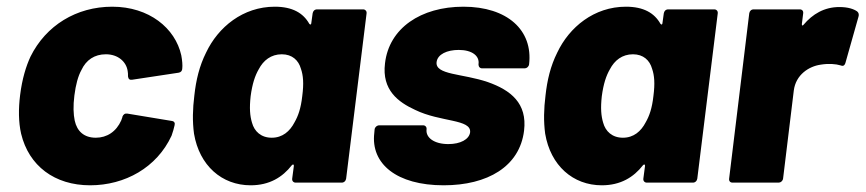

<svg xmlns="http://www.w3.org/2000/svg" viewBox="-20 -545 2583 573"><path d="M249 8C353 8 448 -45 492 -140C496 -151 499 -162 501 -171C503 -178 500 -183 493 -184L360 -206C353 -207 348 -204 345 -196C345 -194 345 -193 344 -192C343 -190 343 -188 342 -186C327 -152 299 -134 266 -134C231 -134 210 -153 203 -185C199 -204 198 -229 202 -260C206 -292 213 -318 223 -336C237 -366 262 -383 296 -383C332 -383 357 -361 361 -333C362 -329 362 -323 362 -317C363 -309 367 -306 374 -307L513 -328C520 -329 524 -334 524 -341C525 -350 524 -364 521 -380C503 -461 425 -525 315 -525C208 -525 117 -469 71 -376C58 -348 46 -310 40 -261C35 -221 35 -181 43 -146C66 -50 143 8 249 8Z M913 -505 909 -476C909 -472 906 -470 903 -474C885 -506 853 -525 800 -525C705 -525 631 -464 595 -388C575 -348 565 -306 560 -260C555 -220 554 -183 559 -146C575 -51 642 8 728 8C784 8 823 -16 851 -52C855 -56 857 -54 857 -50L852 -12C851 -5 856 0 862 0H1000C1007 0 1012 -5 1013 -12L1074 -505C1075 -512 1070 -517 1064 -517H926C919 -517 914 -512 913 -505ZM859 -180C845 -153 823 -134 791 -134C759 -134 739 -153 732 -179C726 -199 724 -222 728 -258C733 -295 741 -319 752 -338C766 -365 789 -383 821 -383C852 -383 871 -365 878 -340C885 -320 887 -296 882 -258C878 -222 870 -199 859 -180Z M1304 8C1435 8 1531 -48 1544 -155C1554 -237 1504 -276 1436 -300C1360 -326 1278 -321 1283 -360C1286 -383 1314 -396 1349 -396C1389 -396 1412 -378 1408 -353C1408 -346 1412 -341 1419 -341H1546C1552 -341 1558 -346 1559 -353C1571 -455 1494 -525 1363 -525C1236 -525 1141 -461 1129 -356C1119 -276 1169 -240 1219 -217C1295 -180 1387 -190 1383 -150C1380 -129 1354 -115 1318 -115C1276 -115 1250 -134 1253 -159C1254 -166 1249 -171 1243 -171H1112C1105 -171 1099 -166 1098 -159L1097 -148C1086 -56 1164 8 1304 8Z M1961 -505 1957 -476C1957 -472 1954 -470 1951 -474C1933 -506 1901 -525 1848 -525C1753 -525 1679 -464 1643 -388C1623 -348 1613 -306 1608 -260C1603 -220 1602 -183 1607 -146C1623 -51 1690 8 1776 8C1832 8 1871 -16 1899 -52C1903 -56 1905 -54 1905 -50L1900 -12C1899 -5 1904 0 1910 0H2048C2055 0 2060 -5 2061 -12L2122 -505C2123 -512 2118 -517 2112 -517H1974C1967 -517 1962 -512 1961 -505ZM1907 -180C1893 -153 1871 -134 1839 -134C1807 -134 1787 -153 1780 -179C1774 -199 1772 -222 1776 -258C1781 -295 1789 -319 1800 -338C1814 -365 1837 -383 1869 -383C1900 -383 1919 -365 1926 -340C1933 -320 1935 -296 1930 -258C1926 -222 1918 -199 1907 -180Z M2485 -524C2440 -524 2405 -503 2378 -471C2375 -467 2373 -469 2373 -473L2377 -505C2378 -512 2374 -517 2367 -517H2229C2222 -517 2217 -512 2216 -505L2156 -12C2155 -5 2159 0 2166 0H2304C2310 0 2316 -5 2317 -12L2349 -275C2355 -322 2394 -347 2429 -352C2453 -356 2475 -354 2488 -350C2495 -347 2500 -348 2503 -357L2542 -495C2544 -501 2543 -507 2538 -511C2528 -518 2511 -524 2485 -524Z"/></svg>

Font: Barlow ExtraBold
Style: Italic
Weight: 800
Italic angle: -7°
Designer: Jeremy Tribby
Foundry: Tribby Type
Version: Version 1.422;hotconv 1.0.109;makeotfexe 2.5.65596